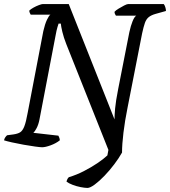

<svg xmlns="http://www.w3.org/2000/svg" viewBox="-31 -724 836 944"><path d="M399 200Q386 200 365.5 196Q345 192 325.5 184.5Q306 177 296 169Q298 160 301.5 154.5Q305 149 308 147Q345 136 381 117.5Q417 99 447.5 78.5Q478 58 497 40L502 13L295 -507Q282 -540 275.5 -567.5Q269 -595 268 -608H257Q256 -605 251.5 -590.5Q247 -576 242 -548L163 -136Q158 -111 149 -94Q140 -77 133 -71L256 -57Q258 -53 260.5 -47Q263 -41 263 -34Q244 -19 218 -9.5Q192 0 176 0Q167 0 141.5 -3.5Q116 -7 85 -12.5Q54 -18 27.5 -24Q1 -30 -11 -34Q-10 -42 -5 -49Q0 -56 4 -59L34 -63Q56 -66 68 -73.5Q80 -81 88.5 -102.5Q97 -124 105 -169L182 -571Q190 -606 200 -627Q210 -648 217 -652H120Q118 -655 115.5 -660.5Q113 -666 113 -672Q120 -679 133.5 -686.5Q147 -694 160.5 -699Q174 -704 179 -704H307L532 -137Q532 -157 535 -191Q538 -225 550 -286L605 -566Q612 -598 621 -620Q630 -642 639 -647H539Q538 -649 535 -654Q532 -659 532 -666Q538 -673 552 -681.5Q566 -690 579.5 -697Q593 -704 599 -704H774Q778 -700 781.5 -689.5Q785 -679 785 -670L735 -656Q713 -650 700.5 -640Q688 -630 681.5 -611.5Q675 -593 668 -561L596 -194Q583 -130 576 -72Q569 -14 569 26Q554 53 531 83.5Q508 114 482.5 140.5Q457 167 434.5 183.5Q412 200 399 200Z"/></svg>

Font: Texturina 72pt 72pt Medium
Style: Italic
Weight: 500
Italic angle: -11°
Designer: Guillermo Torres Carreño
Foundry: Omnibus-Type
Version: Version 1.002; ttfautohint (v1.8.3)